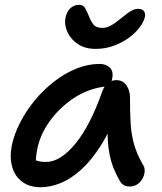

<svg xmlns="http://www.w3.org/2000/svg" viewBox="-20 -775 681 805"><path d="M151 10Q104 10 73.5 -12.5Q43 -35 31.5 -74Q20 -113 29 -163Q39 -212 64.5 -261.5Q90 -311 126.5 -355Q163 -399 207.5 -433.5Q252 -468 300.5 -487.5Q349 -507 398 -507Q425 -507 441 -491Q457 -475 450 -444Q448 -431 438.5 -422Q429 -413 413 -411Q344 -401 285.5 -361Q227 -321 187.5 -265.5Q148 -210 136 -149Q131 -124 130.5 -103.5Q130 -83 138 -51L97 -131Q116 -109 131.5 -102.5Q147 -96 173 -96Q233 -96 296 -172.5Q359 -249 410 -395Q418 -416 433.5 -427.5Q449 -439 467 -439Q495 -439 510 -417.5Q525 -396 525 -366Q525 -308 527.5 -261Q530 -214 541.5 -172Q553 -130 579 -85Q587 -74 586.5 -58Q586 -42 578 -27Q570 -12 556 -2.5Q542 7 523 7Q508 7 498 0.5Q488 -6 482 -17Q467 -43 456 -70.5Q445 -98 438.5 -132.5Q432 -167 431 -213.5Q430 -260 435 -323L477 -325Q444 -230 403.5 -166Q363 -102 319.5 -63Q276 -24 233 -7Q190 10 151 10ZM381 -570Q338 -570 308.5 -589Q279 -608 265 -636Q251 -664 253 -691Q257 -722 273 -738.5Q289 -755 312 -755Q329 -755 337.5 -740Q346 -725 354 -704Q361 -686 372 -672Q383 -658 410 -658Q423 -658 436.5 -664Q450 -670 462.5 -679Q475 -688 486 -697Q500 -708 512 -717.5Q524 -727 536 -732.5Q548 -738 560 -738Q576 -738 583.5 -728Q591 -718 587 -702Q582 -682 564.5 -659Q547 -636 519.5 -616Q492 -596 456.5 -583Q421 -570 381 -570Z"/></svg>

Font: Shantell Sans Medium
Style: Italic
Weight: 500
Italic angle: -11°
Designer: Stephen Nixon, Anya Danilova, Shantell Martin
Foundry: Arrow Type
Version: Version 1.011;[c5ecc13dd]